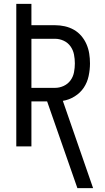

<svg xmlns="http://www.w3.org/2000/svg" viewBox="-20 -755 540 990"><path d="M379 215 223 -232H142V0H64V-735H142V-625H264Q289 -625 314 -619.5Q339 -614 361 -601.5Q383 -589 399.5 -569.5Q416 -550 426 -527Q436 -504 440 -479Q444 -454 444 -428Q444 -396 437 -363Q430 -330 412 -303Q394 -276 365 -258Q336 -240 304 -235L460 215ZM142 -302H264Q287 -302 308.5 -312Q330 -322 343.5 -340.5Q357 -359 361.5 -382Q366 -405 366 -428Q366 -451 361.5 -474Q357 -497 343.5 -516Q330 -535 308.5 -545Q287 -555 264 -555H142Z"/></svg>

Font: Iosevka NFM
Style: Regular
Weight: 400
Monospace: yes
Designer: Belleve Invis
Foundry: Belleve Invis
Version: Version 29.0.4; ttfautohint (v1.8.4);Nerd Fonts 3.3.0